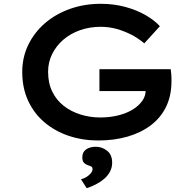

<svg xmlns="http://www.w3.org/2000/svg" viewBox="-20 -729 1013 1010"><path d="M497 10Q414 10 341.5 -14.5Q269 -39 214 -85.5Q159 -132 128 -199Q97 -266 97 -351Q97 -427 128.5 -492.5Q160 -558 216 -606.5Q272 -655 347.5 -682Q423 -709 510 -709Q579 -709 639.5 -692.5Q700 -676 746.5 -649Q793 -622 821 -591L739 -501Q707 -528 671 -546.5Q635 -565 594.5 -576.5Q554 -588 509 -588Q451 -588 400.5 -570Q350 -552 313 -520Q276 -488 254.5 -445Q233 -402 233 -351Q233 -292 255 -247Q277 -202 315.5 -172Q354 -142 404 -126.5Q454 -111 507 -111Q558 -111 602 -122Q646 -133 678.5 -153Q711 -173 729.5 -200Q748 -227 746 -258V-276L764 -250H503V-365H878Q880 -351 881 -338.5Q882 -326 882 -316.5Q882 -307 882 -302Q882 -226 854 -168Q826 -110 774 -70.5Q722 -31 651.5 -10.5Q581 10 497 10ZM436 261 406 214Q420 211 434 202.5Q448 194 457.5 182.5Q467 171 467 160Q467 152 461.5 148Q456 144 445 141Q430 136 421.5 127Q413 118 413 98Q413 71 433 57Q453 43 484 43Q517 43 543.5 64Q570 85 570 127Q570 153 558 175Q546 197 526 213.5Q506 230 482 242Q458 254 436 261Z"/></svg>

Font: Lexend Mega Medium
Style: Regular
Weight: 500
Version: Version 1.007